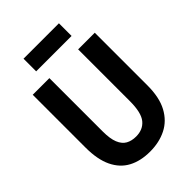

<svg xmlns="http://www.w3.org/2000/svg" viewBox="-281 -1089 1223 1223"><g transform="rotate(-45 330.5 -477.5)"><path d="M324 17Q239 17 178 -15.5Q117 -48 84 -116.5Q51 -185 51 -292V-768H201V-287Q201 -222 216.5 -184Q232 -146 260.5 -130Q289 -114 329 -114Q391 -114 425.5 -156Q460 -198 460 -302V-768H610V-294Q610 -185 573 -116.5Q536 -48 471.5 -15.5Q407 17 324 17ZM491 -972V-858H172V-972Z"/></g></svg>

Font: Yaldevi ExtraLight
Style: Regular
Weight: 200
Designer: Sol Matas, Rajitha Manaperi, Kosala Senevirathne
Foundry: Mooniak
Version: Version 1.100